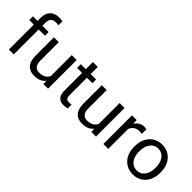

<svg xmlns="http://www.w3.org/2000/svg" viewBox="94 -1627 2505 2505"><g transform="rotate(45 1346.0 -375.0)"><path d="M204.1 0V-460H319.8V-528.3H204.1V-585.4C204.1 -649.9 237.3 -684.6 296.9 -684.6C314.9 -684.6 332 -683.6 346.2 -679.7L350.1 -752C328.6 -757.3 307.1 -760.3 285.2 -760.3C178.2 -760.3 114.3 -698.2 114.3 -585.4V-528.3H29.8V-460H114.3V0Z M748.5 -58.1 751 0H836.4V-528.3H746.1V-145C741.2 -133.3 734.9 -122.6 727.1 -113.3C703.6 -84 665.5 -65.4 608.4 -65.4C553.7 -65.4 506.8 -92.8 506.8 -187.5V-528.3H417V-188.5C417 -46.4 487.8 9.8 591.3 9.8C664.6 9.8 715.3 -15.1 748.5 -58.1Z M1195.8 -528.3H1094.7V-659.7H1005.4V-528.3H913.1V-460H1005.4V-133.8C1005.4 -25.9 1058.1 9.8 1130.9 9.8C1160.6 9.8 1185.1 5.4 1201.7 0L1200.2 -71.3C1189.9 -69.3 1172.9 -65.9 1156.7 -65.9C1122.6 -65.9 1094.7 -77.1 1094.7 -136.2V-460H1195.8Z M1632.3 -58.1 1634.8 0H1720.2V-528.3H1629.9V-145C1625 -133.3 1618.7 -122.6 1610.8 -113.3C1587.4 -84 1549.3 -65.4 1492.2 -65.4C1437.5 -65.4 1390.6 -92.8 1390.6 -187.5V-528.3H1300.8V-188.5C1300.8 -46.4 1371.6 9.8 1475.1 9.8C1548.3 9.8 1599.1 -15.1 1632.3 -58.1Z M2119.1 -531.7C2111.3 -534.2 2092.3 -538.1 2079.1 -538.1C2022 -538.1 1980.5 -511.7 1952.1 -468.8C1950.2 -465.8 1948.2 -462.9 1946.8 -459.5L1944.3 -528.3H1857.4V0H1947.3V-366.2C1953.6 -383.3 1962.4 -398.4 1973.6 -411.1C1995.6 -437 2029.8 -452.1 2074.2 -452.1C2090.3 -452.1 2103 -450.2 2118.2 -448.7Z M2166.5 -257.3C2166.5 -105 2259.3 9.8 2407.7 9.8C2557.1 9.8 2648.4 -105 2648.4 -257.3V-270.5C2648.4 -423.3 2556.2 -538.1 2406.7 -538.1C2259.8 -538.1 2166.5 -423.3 2166.5 -270.5ZM2256.3 -270.5C2256.3 -373.5 2307.1 -464.8 2406.7 -464.8C2507.8 -464.8 2558.6 -373.5 2558.6 -270.5V-257.3C2558.6 -153.3 2507.8 -63.5 2407.7 -63.5C2307.1 -63.5 2256.3 -153.3 2256.3 -257.3Z"/></g></svg>

Font: Bert Sans
Style: Regular
Weight: 400
Designer: Christian Robertson (Google), Cristiano Sobral
Foundry: Google, Cristiano Sobral
Version: Version 3.101